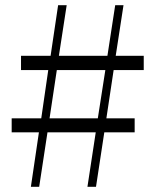

<svg xmlns="http://www.w3.org/2000/svg" viewBox="-20 -720 598 740"><path d="M317 0H350L382 -210H499V-264H390L418 -450H534V-505H426L456 -700H424L394 -505H207L237 -700H204L175 -505H61V-450H166L139 -264H25V-210H130L99 0H131L163 -210H349ZM171 -264 199 -450H386L357 -264Z"/></svg>

Font: Noto Serif TC ExtraLight
Style: Regular
Weight: 200
Designer: Ryoko NISHIZUKA 西塚涼子 (kana & ideographs); Frank Grießhammer (Latin, Greek & Cyrillic); Wenlong ZHANG 张文龙 (bopomofo); San
Foundry: Adobe
Version: Version 2.001;hotconv 1.1.0;makeotfexe 2.6.0